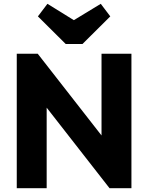

<svg xmlns="http://www.w3.org/2000/svg" viewBox="-20 -988 778 1008"><path d="M68 0V-706H178L225 -565V0ZM555 0 139 -533 178 -706 594 -173ZM555 0 513 -141V-706H670V0ZM509 -968 559 -902 413 -757H325L179 -902L229 -968L426 -846L310 -847Z"/></svg>

Font: Outfit Thin
Style: Bold
Weight: 700
Version: Version 1.100;gftools[0.9.27]